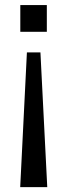

<svg xmlns="http://www.w3.org/2000/svg" viewBox="-20 -562 268 765"><path d="M87.2 -353.1H141.1L168.3 183.6H60.5ZM60.9 -541.7H166.6V-435.2H60.9Z"/></svg>

Font: Min Sans VF VF
Style: Regular
Weight: 400
Designer: Jinseong-Kim, NotoSansCJK, Nunito
Foundry: Jinseong-Kim
Version: Version 1.420;Glyphs 3.1.2 (3151)